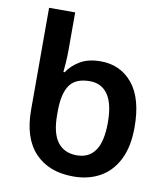

<svg xmlns="http://www.w3.org/2000/svg" viewBox="-85 -832 797 913"><g transform="rotate(10 313.0 -375.0)"><path d="M330 10Q212 10 145 -60.5Q78 -131 78 -267V-760H204V-580Q204 -549 202 -519Q200 -489 198 -471H204Q226 -505 265.5 -528.5Q305 -552 365 -552Q460 -552 518.5 -481Q577 -410 577 -271Q577 -177 545.5 -114.5Q514 -52 458.5 -21Q403 10 330 10ZM329 -92Q388 -92 418 -136Q448 -180 448 -271Q448 -361 417.5 -405.5Q387 -450 330 -450Q261 -450 232.5 -408.5Q204 -367 204 -283V-265Q204 -177 236 -134.5Q268 -92 329 -92Z"/></g></svg>

Font: Noto Sans SemiBold
Style: Regular
Weight: 600
Designer: Monotype Design Team
Foundry: Monotype Imaging Inc.
Version: Version 2.007